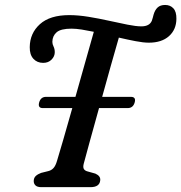

<svg xmlns="http://www.w3.org/2000/svg" viewBox="-20 -774 750 794"><path d="M326 -96Q322.5 -81.5 327.2 -74.5Q332 -67.5 342.5 -65L374.5 -56Q396.5 -46 394.5 -28.5Q392 0 354 0H151Q134 0 126.5 -7.5Q119 -15 119.5 -26.5Q120 -39 128.2 -46.5Q136.5 -54 150 -59L180 -66.5Q192.5 -69.5 201.2 -79Q210 -88.5 216 -109.5Q224 -135 241.2 -194.8Q258.5 -254.5 279 -327H157Q135.5 -327 142 -350.5Q148.5 -373.5 170.5 -373.5H292Q313.5 -450 334.2 -523Q355 -596 368 -642.5Q341.5 -648 317.8 -651.8Q294 -655.5 276 -655.5Q232 -655.5 214.5 -640.8Q197 -626 196.5 -601Q196.5 -591.5 201.5 -581.5Q206.5 -571.5 206.5 -558Q206.5 -541 193.2 -527.5Q180 -514 158.5 -514Q133.5 -514 118 -531Q102.5 -548 103 -579Q103.5 -636.5 145 -674Q186.5 -711.5 266.5 -711.5Q303.5 -711.5 346.2 -704.5Q389 -697.5 430.8 -688.2Q472.5 -679 507.5 -672Q542.5 -665 564.5 -665Q598.5 -665 608 -688.5Q611 -696.5 612.2 -702.2Q613.5 -708 615 -713Q620.5 -732.5 631.8 -743Q643 -753.5 663 -753.5Q684 -753.5 697 -739.5Q710 -725.5 709.5 -696Q709 -651.5 678.8 -624.5Q648.5 -597.5 595.5 -597.5Q573 -597.5 540.5 -603.8Q508 -610 471.5 -618.5Q456.5 -567 438.5 -502.8Q420.5 -438.5 402.5 -373.5H521Q543.5 -373.5 537 -350.5Q530.5 -327 508 -327H389.5Q367.5 -248.5 350 -184.5Q332.5 -120.5 326 -96Z"/></svg>

Font: Fraunces 9pt SuperSoft
Style: Italic
Weight: 400
Italic angle: -16°
Version: Version 1.000;[b76b70a41]